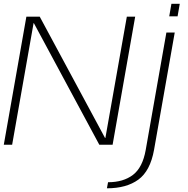

<svg xmlns="http://www.w3.org/2000/svg" viewBox="-23 -763 990 1012"><path d="M-3 0H41L154 -641H155.5L500.5 0H570.5L689.5 -675H645.5L532.5 -36H530.5L186.5 -675H116ZM540.5 229.5Q643.5 229.5 706.2 183.8Q769 138 789 26.5L898 -591.5H854L745 27.5Q728.5 120 677.8 158.8Q627 197.5 546.5 197.5ZM880.5 -743 869 -677H913L924.5 -743Z"/></svg>

Font: Anybody SemiExpanded ExtraLight
Style: Italic
Weight: 250
Width: 6
Italic angle: -10°
Version: Version 1.113;gftools[0.9.25]